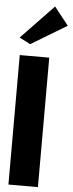

<svg xmlns="http://www.w3.org/2000/svg" viewBox="-71 -1185 463 1219"><g transform="rotate(5 160.0 -576.0)"><path d="M22 -936 229 -1151.9 319.8 -1037.1 91.8 -899.9ZM32.2 0V-825.2H220.2V0Z"/></g></svg>

Font: Hussar Preview
Style: Bold
Weight: 700
Foundry: Cannot Into Space Fonts, PlusOne Fonts
Version: Version 2.29RC2 "Millennial"